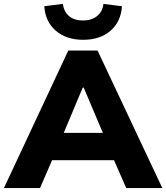

<svg xmlns="http://www.w3.org/2000/svg" viewBox="-42 -964 852 984"><path d="M-22 0 308 -705H458L790 0H605L520 -194L591 -143H177L247 -194L163 0ZM382 -515 265 -236 237 -283H530L505 -236L387 -515ZM384 -760Q298 -760 244 -806.5Q190 -853 185 -932L280 -944Q285 -905 311.5 -882Q338 -859 383 -859Q428 -859 456 -882Q484 -905 488 -944L583 -932Q578 -853 524.5 -806.5Q471 -760 384 -760Z"/></svg>

Font: Mulish ExtraLight Black
Style: Regular
Weight: 900
Version: Version 3.603